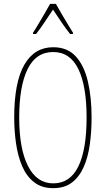

<svg xmlns="http://www.w3.org/2000/svg" viewBox="-20 -970 551 1000"><path d="M457 -358Q457 -286 448 -219.5Q439 -153 416.5 -101.5Q394 -50 355.5 -20Q317 10 257 10Q197 10 157.5 -21Q118 -52 95.5 -104.5Q73 -157 63.5 -223Q54 -289 54 -358Q54 -541 106.5 -632.5Q159 -724 257 -724Q331 -724 374.5 -676.5Q418 -629 437.5 -546.5Q457 -464 457 -358ZM80 -358Q80 -195 126 -105Q172 -15 257 -15Q345 -15 388 -103Q431 -191 431 -358Q431 -522 388 -610.5Q345 -699 257 -699Q167 -699 123.5 -609.5Q80 -520 80 -358ZM271 -950Q284 -927 302.5 -895Q321 -863 337.5 -836.5Q354 -810 360 -800V-793H345Q324 -819 300 -854.5Q276 -890 256 -920Q237 -892 212.5 -855Q188 -818 168 -793H152V-800Q163 -816 179 -843Q195 -870 212 -899Q229 -928 241 -950Z"/></svg>

Font: Noto Sans Thai ExtCond Thin
Style: Regular
Weight: 100
Width: 2
Designer: Monotype Design Team
Foundry: Monotype Imaging Inc.
Version: Version 2.002; ttfautohint (v1.8.4.7-5d5b)